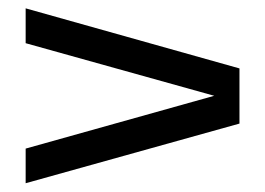

<svg xmlns="http://www.w3.org/2000/svg" viewBox="-20 -524 620 449"><path d="M40 -95.5V-176.5L481 -300L40 -423V-504.5L540 -364V-235Z"/></svg>

Font: Urbanist
Style: Regular
Weight: 400
Designer: Corey Hu
Foundry: Corey Hu
Version: Version 1.330; ttfautohint (v1.8.4.7-5d5b)